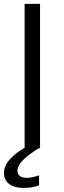

<svg xmlns="http://www.w3.org/2000/svg" viewBox="-23 -751 323 972"><path d="M101.6 0Q101.6 -182.6 101.6 -731.4Q121.1 -731.4 179.7 -731.4Q179.7 -548.8 179.7 0Q160.2 0 101.6 0ZM-2.9 124Q-2.9 86.9 30.3 51.8Q63.5 17.6 102.5 -2.9Q127 -2.9 176.8 -2.9Q65.4 65.4 65.4 111.3Q65.4 149.4 112.3 149.4Q136.7 149.4 174.8 136.7Q174.8 153.3 174.8 187.5Q141.6 200.2 97.7 200.2Q48.8 200.2 22.5 179.7Q-2.9 160.2 -2.9 124Z"/></svg>

Font: Gothic A1
Style: Regular
Weight: 400
Designer: HanYang I&C Co.,Ltd.
Version: Version 2.50